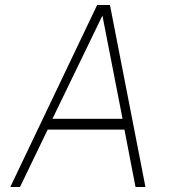

<svg xmlns="http://www.w3.org/2000/svg" viewBox="-20 -743 692 763"><path d="M21 0 366 -723H417L558 0H518.5L474.5 -228H169.5L59.5 0ZM188.5 -271H467L387 -681Z"/></svg>

Font: Public Sans Thin Thin
Style: Italic
Weight: 250
Italic angle: -8°
Version: Version 2.001